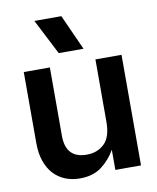

<svg xmlns="http://www.w3.org/2000/svg" viewBox="-82 -780 701 855"><g transform="rotate(-10 268.5 -353.0)"><path d="M211 10Q175 10 145 -2Q115 -14 93 -37.5Q71 -61 58.5 -96.5Q46 -132 46 -179V-500H164V-191Q164 -89 259 -89Q307 -89 338.5 -119Q370 -149 370 -218V-500H488V0H372V-91Q348 -49 309.5 -19.5Q271 10 211 10ZM254 -716 326 -556H214L132 -716Z"/></g></svg>

Font: CyStack Display SemiBold
Style: Regular
Weight: 600
Designer: Weizhong Zhang
Foundry: 本地遙控
Version: Version 1.000;Glyphs 3.1.2 (3151)